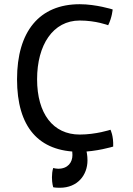

<svg xmlns="http://www.w3.org/2000/svg" viewBox="-20 -696 623 897"><path d="M59.6 -325.7C59.6 -103 159.7 13.2 352.5 13.2C428.7 13.2 508.8 -11.2 508.8 -11.2C510.7 -62.5 496.1 -89.8 496.1 -89.8C496.1 -89.8 428.7 -67.4 352.5 -67.4C227.5 -67.4 153.3 -165.5 153.3 -325.7C153.3 -486.3 227.5 -600.1 352.5 -600.1C428.7 -600.1 485.4 -578.1 485.4 -578.1C503.9 -615.7 506.3 -651.9 506.3 -651.9C506.3 -651.9 428.7 -676.3 352.5 -676.3C163.6 -676.3 59.6 -548.8 59.6 -325.7ZM312 -19.5C312 -19.5 318.4 0.5 318.4 28.3C318.4 62.5 297.4 92.3 252 92.3C244.1 92.3 236.8 90.8 228.5 88.9C224.1 103.5 222.7 118.7 222.7 132.3C222.7 159.7 228.5 178.7 228.5 178.7C228.5 178.7 236.3 181.2 259.8 181.2C342.3 181.2 388.7 122.1 388.7 53.2C388.7 8.8 374.5 -19.5 374.5 -19.5Z"/></svg>

Font: Basic
Style: Regular
Weight: 400
Designer: Magnus Gaarde
Foundry: Magnus Gaarde
Version: Version 1.001